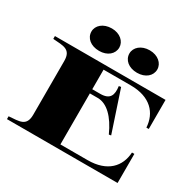

<svg xmlns="http://www.w3.org/2000/svg" viewBox="-197 -1179 1431 1401"><g transform="rotate(30 518.5 -478.0)"><path d="M686 -665C853 -665 932 -574 939 -455H959V-700H27V-676C113 -669 177 -676 177 -576V-124C177 -24 113 -31 27 -24V0H959V-245H939C932 -125 853 -35 686 -35H457V-465H524C601 -465 673 -395 727 -274L745 -277L631 -620L613 -617C623 -545 607 -500 524 -500H457V-665ZM360 -767C429 -767 476 -808 476 -862C476 -913 429 -956 360 -956C288 -956 241 -913 241 -862C241 -808 288 -767 360 -767ZM679 -767C749 -767 796 -808 796 -862C796 -913 749 -956 679 -956C608 -956 561 -913 561 -862C561 -808 608 -767 679 -767Z"/></g></svg>

Font: Sprat Extended Black
Style: Regular
Weight: 900
Width: 9
Designer: Ethan Nakache
Foundry: Collletttivo
Version: Version 2.000;Glyphs 3.2 (3217)